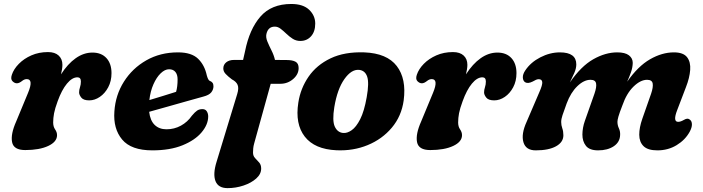

<svg xmlns="http://www.w3.org/2000/svg" viewBox="-20 -743 3536 966"><path d="M63.5 -324Q52.5 -324.5 42.5 -334.8Q32.5 -345 39.5 -366.5Q49 -395.5 74.8 -421.8Q100.5 -448 138 -464.5Q175.5 -481 221.5 -481Q256.5 -481 275.2 -463.5Q294 -446 294 -417Q294 -406.5 292 -394.5Q290 -382.5 287 -369Q320.5 -421.5 360.8 -450Q401 -478.5 445 -478.5Q490 -478.5 515.5 -450.8Q541 -423 541 -375Q541 -335 524.5 -304Q508 -273 482.2 -255.5Q456.5 -238 429 -238Q400 -238 389 -252Q378 -266 378 -278Q378 -291 382.5 -304.2Q387 -317.5 387 -333Q387 -354 369.5 -354Q343 -354 316.8 -322.2Q290.5 -290.5 270 -233.5Q256.5 -197 252 -173Q247.5 -149 247.5 -127Q247.5 -106 257.2 -92Q267 -78 267 -63Q267 -29.5 222.8 -8.8Q178.5 12 107 12Q48.5 12 40.8 -28Q33 -68 61.5 -132L121 -275.5Q150 -345 114.5 -345Q103 -345 91.5 -336Q85.5 -331 78 -327.2Q70.5 -323.5 63.5 -324Z M1027.5 -157.5Q1027.5 -116.5 994.2 -77Q961 -37.5 898.2 -12Q835.5 13.5 746.5 13.5Q640 13.5 594.5 -41Q549 -95.5 555.5 -182.5Q561 -265 603.5 -332.2Q646 -399.5 716.2 -439.5Q786.5 -479.5 875.5 -479.5Q943.5 -479.5 976.5 -447.5Q1009.5 -415.5 1020.5 -363.5Q1023 -354 1026.8 -346Q1030.5 -338 1035.5 -336Q1043.5 -333.5 1048.8 -327Q1054 -320.5 1054 -309Q1054 -292.5 1043 -278.5Q1032 -264.5 1003 -257Q968.5 -247.5 920.5 -234Q872.5 -220.5 822.2 -206.2Q772 -192 730.5 -180.5Q735.5 -136.5 758.2 -114.5Q781 -92.5 817.5 -92.5Q857 -92.5 890.2 -110.8Q923.5 -129 945.5 -161Q961 -179.5 972 -186.8Q983 -194 998.5 -194Q1013.5 -194 1020.5 -182.8Q1027.5 -171.5 1027.5 -157.5ZM830.5 -394.5Q809.5 -394.5 788.5 -374.2Q767.5 -354 752 -319Q736.5 -284 731.5 -239.5Q765 -249.5 801.5 -260.8Q838 -272 866 -281Q873.5 -306.5 873.5 -344Q873.5 -367.5 862.5 -381Q851.5 -394.5 830.5 -394.5Z M1103.5 -398.5Q1103.5 -417.5 1118.2 -429.5Q1133 -441.5 1158 -441.5H1203L1213 -485.5Q1235 -596 1290.2 -659.5Q1345.5 -723 1445.5 -723Q1505 -723 1535.5 -693.8Q1566 -664.5 1566 -624.5Q1566 -584 1545 -560.5Q1524 -537 1491 -537Q1469.5 -537 1452.5 -548Q1435.5 -559 1420.8 -573.2Q1406 -587.5 1392 -598.2Q1378 -609 1362.5 -609Q1329 -609 1320.5 -572.5Q1316.5 -555.5 1325.2 -534.2Q1334 -513 1346 -489.2Q1358 -465.5 1363.5 -441.5L1422.5 -441Q1451 -441 1466.8 -432.5Q1482.5 -424 1482.5 -400.5Q1482.5 -369 1454.8 -345.2Q1427 -321.5 1391 -321.5H1342L1259 -22Q1255 -8 1254 3.8Q1253 15.5 1253 24.5Q1253 41.5 1263.2 52.2Q1273.5 63 1283.8 74.5Q1294 86 1294 105Q1294 133 1269 155.2Q1244 177.5 1205.2 190.5Q1166.5 203.5 1125 203.5Q1078 203.5 1064.2 168.2Q1050.5 133 1069.5 71.5L1173.5 -270Q1182.5 -299.5 1175.5 -316Q1168.5 -332.5 1147 -343.5Q1127.5 -358 1115.5 -370.8Q1103.5 -383.5 1103.5 -398.5Z M1813 -479.5Q1927 -475 1976.2 -410.8Q2025.5 -346.5 2011 -237.5Q2000 -158.5 1951.5 -100.8Q1903 -43 1830 -13Q1757 17 1672.5 13Q1563 8 1513.5 -55.5Q1464 -119 1481 -227Q1492 -298.5 1532.5 -357.2Q1573 -416 1643.2 -449.5Q1713.5 -483 1813 -479.5ZM1706 -74Q1726.5 -72 1749.2 -87.8Q1772 -103.5 1792.2 -143.2Q1812.5 -183 1825 -254Q1838 -327 1827.2 -357.8Q1816.5 -388.5 1786.5 -391.5Q1748 -395 1712.5 -344.8Q1677 -294.5 1662 -204Q1651 -136 1664.2 -106.5Q1677.5 -77 1706 -74Z M2101 -324Q2090 -324.5 2080 -334.8Q2070 -345 2077 -366.5Q2086.5 -395.5 2112.2 -421.8Q2138 -448 2175.5 -464.5Q2213 -481 2259 -481Q2294 -481 2312.8 -463.5Q2331.5 -446 2331.5 -417Q2331.5 -406.5 2329.5 -394.5Q2327.5 -382.5 2324.5 -369Q2358 -421.5 2398.2 -450Q2438.5 -478.5 2482.5 -478.5Q2527.5 -478.5 2553 -450.8Q2578.5 -423 2578.5 -375Q2578.5 -335 2562 -304Q2545.5 -273 2519.8 -255.5Q2494 -238 2466.5 -238Q2437.5 -238 2426.5 -252Q2415.5 -266 2415.5 -278Q2415.5 -291 2420 -304.2Q2424.5 -317.5 2424.5 -333Q2424.5 -354 2407 -354Q2380.5 -354 2354.2 -322.2Q2328 -290.5 2307.5 -233.5Q2294 -197 2289.5 -173Q2285 -149 2285 -127Q2285 -106 2294.8 -92Q2304.5 -78 2304.5 -63Q2304.5 -29.5 2260.2 -8.8Q2216 12 2144.5 12Q2086 12 2078.2 -28Q2070.5 -68 2099 -132L2158.5 -275.5Q2187.5 -345 2152 -345Q2140.5 -345 2129 -336Q2123 -331 2115.5 -327.2Q2108 -323.5 2101 -324Z M2922.5 -134.5 2971 -272Q2982.5 -305.5 2979 -323.5Q2975.5 -341.5 2951 -341.5Q2918 -341.5 2884.8 -309.5Q2851.5 -277.5 2831 -222.5Q2817 -183.5 2810.2 -163.8Q2803.5 -144 2803.5 -129Q2803.5 -113 2809 -97.5Q2814.5 -82 2814.5 -62.5Q2814.5 -27.5 2777.5 -7Q2740.5 13.5 2675.5 13.5Q2625.5 13.5 2613.5 -27.5Q2601.5 -68.5 2629.5 -130L2693 -278Q2710 -316 2708.2 -330.2Q2706.5 -344.5 2690.5 -344.5Q2684 -344.5 2676.8 -341.5Q2669.5 -338.5 2659.5 -332.5Q2635.5 -320.5 2621.5 -329.5Q2611 -337 2610.5 -353.5Q2610 -370 2623 -389Q2650 -429.5 2698.5 -454.5Q2747 -479.5 2797 -479.5Q2879.5 -479.5 2879.5 -419Q2879.5 -399 2869.5 -376Q2859.5 -353 2847 -328Q2903.5 -410 2964.8 -444.8Q3026 -479.5 3085.5 -479.5Q3125 -479.5 3144.2 -464.8Q3163.5 -450 3163.5 -426.5Q3163 -404 3154.8 -380.2Q3146.5 -356.5 3135.5 -332Q3190 -410 3250.5 -444.8Q3311 -479.5 3370.5 -479.5Q3418 -479.5 3436.8 -455.2Q3455.5 -431 3452.5 -391Q3449.5 -351 3431 -304L3387.5 -190Q3364 -130 3392 -130Q3404 -130 3420.5 -139.5Q3429.5 -145 3437 -145.8Q3444.5 -146.5 3452 -140Q3461 -133 3461.2 -117.2Q3461.5 -101.5 3450 -80Q3427.5 -39 3384.5 -12.8Q3341.5 13.5 3287.5 13.5Q3239.5 13.5 3218 -7.5Q3196.5 -28.5 3196.2 -64.8Q3196 -101 3212 -146.5L3256 -272Q3267 -304.5 3263.8 -323Q3260.5 -341.5 3235.5 -341.5Q3202.5 -341.5 3167.5 -307.5Q3132.5 -273.5 3111.5 -213Q3096.5 -174.5 3091.5 -156.8Q3086.5 -139 3086.5 -130.5Q3086.5 -113 3093.8 -97.5Q3101 -82 3100 -64Q3099 -28 3068 -7.2Q3037 13.5 2989 13.5Q2946 13.5 2928 -9.2Q2910 -32 2910.2 -66.2Q2910.5 -100.5 2922.5 -134.5Z"/></svg>

Font: Fraunces 9pt S100
Style: Bold Italic
Weight: 700
Italic angle: -16°
Version: Version 1.000; ttfautohint (v1.8.3)